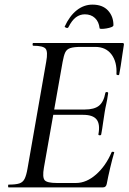

<svg xmlns="http://www.w3.org/2000/svg" viewBox="-20 -811 559 831"><path d="M17 0Q15 0 15 -6Q15 -12 17 -12Q48 -12 63.5 -17Q79 -22 86.5 -37Q94 -52 99 -81L180 -544Q188 -587 177.5 -600Q167 -613 124 -613Q121 -613 121 -619Q121 -625 124 -625H510Q518 -625 516 -616Q513 -598 509.5 -573.5Q506 -549 502.5 -526Q499 -503 496 -489Q495 -485 489.5 -486Q484 -487 484 -490Q487 -543 462.5 -575.5Q438 -608 392 -608H330Q300 -608 284.5 -603Q269 -598 262.5 -584.5Q256 -571 251 -543L170 -85Q163 -44 173 -31.5Q183 -19 226 -19H309Q354 -19 396 -56Q438 -93 463 -152Q464 -155 470 -154Q476 -153 474 -150Q466 -123 457 -85Q448 -47 442 -15Q439 0 426 0ZM418 -229Q417 -225 411 -225.5Q405 -226 406 -230Q414 -274 398 -294Q382 -314 340 -314H178L182 -337H347Q388 -337 408.5 -353.5Q429 -370 436 -409Q437 -413 443 -412.5Q449 -412 448 -407Q444 -378 440 -361Q436 -344 433 -325Q429 -302 426 -279Q423 -256 418 -229ZM411 -689Q408 -717 391 -733Q374 -749 347 -749Q326 -749 308.5 -736Q291 -723 276 -693Q273 -688 266 -691Q259 -694 260 -696Q281 -742 312 -766.5Q343 -791 380 -791Q424 -791 447.5 -765.5Q471 -740 471 -702Q471 -697 462 -693.5Q453 -690 441 -688Q429 -686 420 -686Q411 -686 411 -689Z"/></svg>

Font: Cormorant Garamond Light Medium
Style: Italic
Weight: 500
Italic angle: -10°
Version: Version 4.001